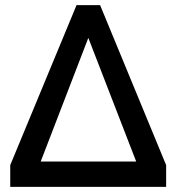

<svg xmlns="http://www.w3.org/2000/svg" viewBox="-20 -730 690 750"><path d="M629 -85V0H20V-85L279 -710H371ZM512 -99 325 -582 139 -99Z"/></svg>

Font: Oxford Sans SemiBold
Style: Regular
Weight: 600
Designer: Matt McInerney, Pablo Impallari, Rodrigo Fuenzalida
Foundry: Matt McInerney, Pablo Impallari, Rodrigo Fuenzalida
Version: Version 3.000g; ttfautohint (v1.5) -l 8 -r 28 -G 28 -x 14 -D